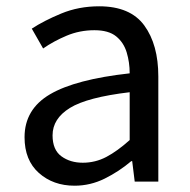

<svg xmlns="http://www.w3.org/2000/svg" viewBox="-20 -577 604 610"><path d="M217 13Q149 13 103.5 -27.5Q58 -68 58 -141Q58 -230 139 -277.5Q220 -325 392 -344Q392 -379 382.5 -410.5Q373 -442 349 -461.5Q325 -481 280 -481Q233 -481 191.5 -463.5Q150 -446 117 -423L81 -486Q119 -511 174.5 -534Q230 -557 295 -557Q394 -557 438.5 -496Q483 -435 483 -334V0H408L400 -65H397Q358 -32 312.5 -9.5Q267 13 217 13ZM243 -60Q283 -60 318 -78.5Q353 -97 392 -132V-284Q257 -268 202 -234Q147 -200 147 -147Q147 -101 175 -80.5Q203 -60 243 -60Z"/></svg>

Font: Noto Sans CJK KR Regular (TTF)
Style: Regular
Weight: 400
Designer: Ryoko NISHIZUKA 西塚涼子 (kana & ideographs); Paul D. Hunt (Latin, Greek & Cyrillic); Wenlong ZHANG 张文龙 (bopomofo); Sandoll 
Foundry: Adobe Systems Incorporated
Version: Version 1.004;PS 1.004;hotconv 1.0.82;makeotf.lib2.5.63406